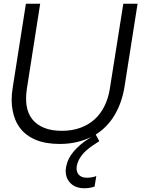

<svg xmlns="http://www.w3.org/2000/svg" viewBox="-20 -750 835 1023"><path d="M430 253Q379 253 352 222Q330 198 330 162Q330 152 332 141Q340 95 373 56.5Q406 18 457 -14L466 -20Q431 -3 389 7Q347 17 298 17Q223 17 170.5 -5Q118 -27 87.5 -67Q57 -107 47 -163Q42 -189 42 -218Q42 -250 48 -285L118 -730H194L123 -276Q119 -249 119 -225Q119 -204 122 -185Q129 -143 152.5 -114Q176 -85 215 -69Q254 -53 309 -53Q364 -53 408 -69Q452 -85 484 -114Q516 -143 536.5 -184.5Q557 -226 565 -276L637 -730H713L643 -285Q629 -202 591 -137.5Q553 -73 490 -33L509 2L476 24Q400 74 389 135Q388 141 388 147Q388 166 399 180Q413 197 443 197Q454 197 467.5 195Q481 193 493 188L484 244Q473 248 459 250.5Q445 253 430 253Z"/></svg>

Font: Sora Light
Style: Italic
Weight: 300
Designer: Jonathan Barnbrook, Juli√°n Moncada
Version: Version 1.000